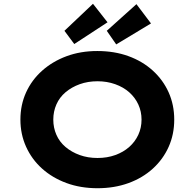

<svg xmlns="http://www.w3.org/2000/svg" viewBox="-20 -986 1031 1016"><path d="M496 10Q406 10 331.5 -17.5Q257 -45 202.5 -94Q148 -143 118 -209.5Q88 -276 88 -353Q88 -431 118 -497Q148 -563 203 -612Q258 -661 332 -688.5Q406 -716 495 -716Q585 -716 659.5 -689Q734 -662 788.5 -612.5Q843 -563 872.5 -497Q902 -431 902 -353Q902 -275 872.5 -209Q843 -143 788.5 -93.5Q734 -44 659.5 -17Q585 10 496 10ZM496 -150Q547 -150 590 -165.5Q633 -181 664 -208.5Q695 -236 712 -273Q729 -310 729 -353Q729 -396 712 -433Q695 -470 664 -497.5Q633 -525 589.5 -540.5Q546 -556 496 -556Q445 -556 402 -540.5Q359 -525 327 -498Q295 -471 278.5 -433.5Q262 -396 262 -353Q262 -310 278.5 -272.5Q295 -235 327 -208Q359 -181 402 -165.5Q445 -150 496 -150ZM373 -753 321 -823 472 -966 549 -868ZM595 -751 545 -823 702 -964 779 -862Z"/></svg>

Font: Lexend Giga
Style: Bold
Weight: 700
Version: Version 1.007